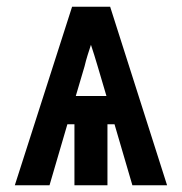

<svg xmlns="http://www.w3.org/2000/svg" viewBox="-20 -550 540 570"><path d="M24 0H127L180 -181H201V0H299V-181H320L373 0H476L307 -530H194ZM205 -265 231 -353Q235 -370 240 -386Q245 -402 250 -417Q255 -402 260 -386Q265 -370 270 -353L296 -265Z"/></svg>

Font: Iosevka SS09
Style: Bold
Weight: 700
Monospace: yes
Designer: Belleve Invis
Foundry: Belleve Invis
Version: Version 5.2.1; ttfautohint (v1.8.3)